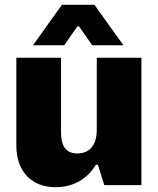

<svg xmlns="http://www.w3.org/2000/svg" viewBox="-20 -779 664 808"><path d="M418.9 0H575.2V-536.1H387.2V-233.9C387.2 -155.3 346.2 -133.3 304.7 -133.3C241.7 -133.3 236.8 -188.5 236.8 -228.5V-536.1H48.8V-166C48.8 -55.7 114.7 8.8 213.9 8.8C287.1 8.8 346.2 -24.4 383.3 -85.4H392.1ZM118.7 -588.4H250L305.7 -668H312.5L368.2 -588.4H499.5L377.4 -758.8H240.7Z"/></svg>

Font: Wand UI Pro Black
Style: Regular
Weight: 900
Designer: Andreas Faust
Version: Version 1.003;FEAKit 1.0